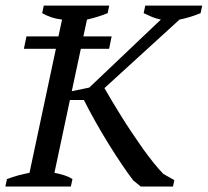

<svg xmlns="http://www.w3.org/2000/svg" viewBox="-26 -683 761 703"><path d="M70.8 -549.8H188L201.2 -611.3Q179.7 -613.8 161.1 -620.1Q142.6 -626.5 128.4 -634.8L134.3 -662.6H374L368.2 -634.8Q352.5 -628.4 333.3 -622.3Q314 -616.2 292.5 -611.3L279.3 -549.8H382.8L373.5 -504.4H270L236.8 -349.1L300.8 -362.3L563 -611.3Q544.4 -615.2 529.3 -621.6Q514.2 -627.9 500 -634.8L505.9 -662.6H714.4L708.5 -634.8Q667.5 -618.2 631.3 -611.3L356.4 -360.4Q368.2 -339.8 384 -313.2Q399.9 -286.6 418 -257.6Q436 -228.5 456.1 -198.5Q476.1 -168.5 495.8 -140.6Q515.6 -112.8 535.2 -88.4Q554.7 -64 571.8 -46.4L612.3 -23.4L607.4 0H489.3L461.9 -22.5Q443.4 -46.4 420.2 -80.8Q397 -115.2 372.6 -154.5Q348.1 -193.8 324.5 -235.8Q300.8 -277.8 281.2 -316.9H230L173.3 -50.3Q193.4 -46.4 210 -41Q226.6 -35.6 239.3 -27.3L233.4 0H-6.3L-0.5 -27.3Q21 -35.6 41.5 -41Q62 -46.4 82 -50.3L178.7 -504.4H61.5Z"/></svg>

Font: PT Astra Serif
Style: Italic
Weight: 400
Italic angle: -16°
Designer: A.Korolkova, I. Chaeva
Foundry: ParaType Ltd
Version: Version 1.001